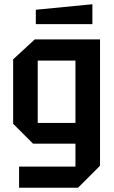

<svg xmlns="http://www.w3.org/2000/svg" viewBox="-20 -746 539 906"><path d="M70 140V40H336V-68H136L42 -162V-466L144 -560H452V36L348 140ZM158 -460V-166H336V-460ZM149 -632V-700L416 -726V-632Z"/></svg>

Font: Tektur SemiCondensed Medium
Style: Regular
Weight: 500
Width: 4
Designer: Adam Jagosz
Foundry: Adam Jagosz
Version: Version 1.005;gftools[0.9.30]